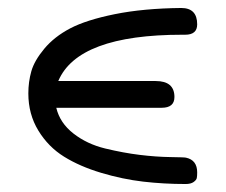

<svg xmlns="http://www.w3.org/2000/svg" viewBox="-20 -456 565 481"><path d="M51 -222Q51 -251 58.5 -277.5Q66 -304 91 -334Q116 -364 156 -385Q196 -406 267.5 -420.5Q339 -435 434 -436Q474 -436 474 -395Q474 -369 444 -369H437Q175 -369 126 -253H370Q417 -253 417 -213Q417 -186 385 -186H121Q130 -148 164 -121.5Q198 -95 243.5 -84Q289 -73 330 -68Q371 -63 407 -62.5Q443 -62 446 -61Q474 -55 474 -24Q474 -15 473 -10Q472 -5 465 0Q458 5 445 5Q390 5 338.5 -1Q287 -7 233.5 -23Q180 -39 140.5 -63.5Q101 -88 76 -129Q51 -170 51 -222Z"/></svg>

Font: CMU Typewriter Text
Style: Regular
Weight: 500
Monospace: yes
Version: Version 0.7.0